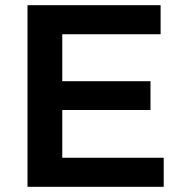

<svg xmlns="http://www.w3.org/2000/svg" viewBox="-20 -720 701 740"><path d="M86 -700H599V-588H220V-407H560V-296H220V-112H611V0H86Z"/></svg>

Font: Alexandria Medium
Style: Regular
Weight: 500
Designer: Mohamed Gaber
Foundry: Kief Type Foundry
Version: Version 5.100